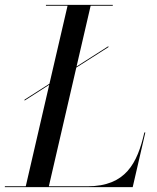

<svg xmlns="http://www.w3.org/2000/svg" viewBox="-65 -770 648 790"><path d="M36 -360V-356L137.5 -421L41 -3.5H-45V0H481L533 -225H529C500 -98 452 -3.5 295 -3.5H136L249 -492L381 -576V-580L250 -496.5L308 -746.5H399V-750H124V-746.5H213L138.5 -425.5Z"/></svg>

Font: Bodoni* 48pt
Style: Italic
Weight: 400
Italic angle: -13°
Version: Version 2.3